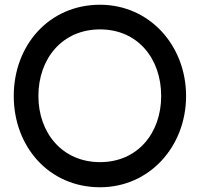

<svg xmlns="http://www.w3.org/2000/svg" viewBox="-20 -780 843 810"><path d="M402 10C611 10 765 -162 765 -375C765 -588 611 -760 402 -760C186 -760 38 -588 38 -375C38 -162 186 10 402 10ZM402 -96C243 -96 142 -219 142 -375C142 -533 243 -656 402 -656C561 -656 660 -533 660 -375C660 -219 561 -96 402 -96Z"/></svg>

Font: Oakes Medium
Style: Regular
Weight: 500
Designer: Samuel Oakes
Foundry: Samuel Oakes
Version: Version 1.003;PS 001.003;hotconv 1.0.88;makeotf.lib2.5.64775